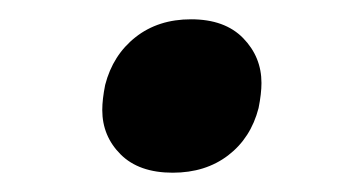

<svg xmlns="http://www.w3.org/2000/svg" viewBox="-20 -405 358 199"><path d="M159 -226Q124 -226 105 -245Q86 -264 86 -291Q86 -302 89 -317Q97 -348 120.5 -366.5Q144 -385 178 -385Q213 -385 232 -365.5Q251 -346 251 -319Q251 -308 248 -293Q240 -262 216.5 -244Q193 -226 159 -226Z"/></svg>

Font: IBM Plex Serif SmBld
Style: Italic
Weight: 600
Italic angle: -14°
Designer: Mike Abbink, Paul van der Laan, Pieter van Rosmalen
Foundry: Bold Monday
Version: Version 3.001